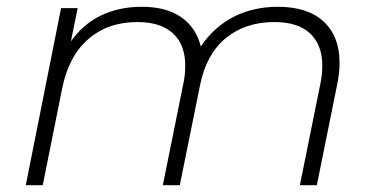

<svg xmlns="http://www.w3.org/2000/svg" viewBox="-20 -546 1096 566"><path d="M981 -361Q981 -334 975 -302L914 0H864L925 -302Q930 -325 930 -353Q930 -414 894 -447.5Q858 -481 789 -481Q703 -481 645.5 -433.5Q588 -386 570 -296L510 0H460L521 -302Q526 -325 526 -353Q526 -414 490 -447.5Q454 -481 385 -481Q298 -481 240 -430.5Q182 -380 163 -284L106 0H56L160 -522H209L189 -424Q226 -476 279 -501Q332 -526 398 -526Q470 -526 514 -495.5Q558 -465 572 -409Q611 -467 669 -496.5Q727 -526 799 -526Q887 -526 934 -482.5Q981 -439 981 -361Z"/></svg>

Font: Montserrat Alternates Light
Style: Italic
Weight: 300
Italic angle: -11.3°
Designer: Julieta Ulanovsky
Foundry: Julieta Ulanovsky
Version: Version 7.200